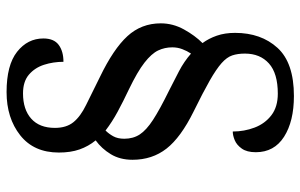

<svg xmlns="http://www.w3.org/2000/svg" viewBox="-185 -615 914 584"><g transform="rotate(-90 272.0 -323.0)"><path d="M272 114Q195 114 148 84Q101 54 101 -2Q101 -29 112 -44.5Q123 -60 137.5 -66Q152 -72 164 -72Q164 -37 176 -5.5Q188 26 213.5 45.5Q239 65 279 65Q341 65 371 38Q401 11 401 -35Q401 -57 395.5 -73.5Q390 -90 372 -106Q354 -122 319 -142Q284 -162 225 -191Q146 -230 112 -273.5Q78 -317 78 -377Q78 -415 95 -443Q112 -471 137 -489Q119 -511 109.5 -538Q100 -565 100 -601Q100 -677 152.5 -718.5Q205 -760 284 -760Q366 -760 406.5 -728Q447 -696 447 -648Q447 -616 427.5 -601.5Q408 -587 376 -587Q376 -618 367 -646Q358 -674 337 -692Q316 -710 280 -710Q231 -710 203 -685Q175 -660 175 -613Q175 -578 192.5 -556.5Q210 -535 245 -518Q280 -501 330 -476Q415 -435 454 -392.5Q493 -350 493 -291Q493 -254 474.5 -220.5Q456 -187 433 -164Q447 -145 455.5 -120.5Q464 -96 464 -65Q464 14 418.5 64Q373 114 272 114ZM401 -199Q409 -211 414.5 -225.5Q420 -240 420 -256Q420 -279 410.5 -299Q401 -319 373.5 -340.5Q346 -362 292 -388Q256 -405 224.5 -422Q193 -439 167 -459Q157 -449 149.5 -435.5Q142 -422 142 -402Q142 -375 155 -355Q168 -335 199.5 -314.5Q231 -294 288 -266Q318 -251 347.5 -235.5Q377 -220 401 -199Z"/></g></svg>

Font: Noto Serif Khitan Small Script
Style: Regular
Weight: 400
Designer: LIU Zhao, ZHANG Congyu, Kushim JIANG
Foundry: Guyu Beijing Co. Ltd.
Version: Version 1.000; ttfautohint (v1.8.4.7-5d5b)